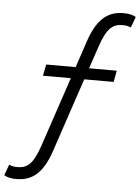

<svg xmlns="http://www.w3.org/2000/svg" viewBox="-70 -790 764 1049"><g transform="rotate(5 312.0 -265.0)"><path d="M566 -742C490.5 -742 424.5 -710.5 377.5 -569.5L329.5 -425.5H168L155.5 -363H308.5L181 17C145.5 123 112.5 146.5 59 146.5C41 146.5 29 143.5 14 137.5L-7.5 197C12 208 32 212 58.5 212C134 212 200.5 180.5 247 39.5L382 -363H543L555 -425.5H403L444 -547C479.5 -653 512.5 -676.5 565.5 -676.5C584 -676.5 596 -673.5 611 -667.5L632.5 -727C612.5 -738 593 -742 566 -742Z"/></g></svg>

Font: Monaspace Neon Light
Style: Italic
Weight: 300
Italic angle: -11°
Designer: Riley Cran & the Lettermatic Team
Foundry: Lettermatic
Version: Version 1.200 (Monaspace Neon)